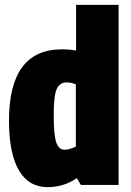

<svg xmlns="http://www.w3.org/2000/svg" viewBox="-20 -760 539 790"><path d="M313 1 296 -27Q242 10 176 10Q98 10 57.5 -59.5Q17 -129 17 -264Q17 -557 235 -557Q265 -557 293 -552V-740H468V1ZM292 -157V-413Q282 -417 272.5 -419Q263 -421 254 -421Q226 -421 213.5 -394Q201 -367 201 -287Q201 -204 211.5 -174Q222 -144 245 -144Q266 -144 292 -157Z"/></svg>

Font: Georama SemiCondensed ExtraBold
Style: Regular
Weight: 800
Width: 4
Designer: Jean-Baptiste Levee
Foundry: Production Type
Version: Version 1.000